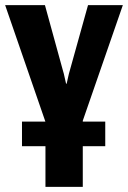

<svg xmlns="http://www.w3.org/2000/svg" viewBox="-23 -731 500 751"><path d="M63 -255.4V-159.2H388.7V-255.4ZM154.8 0H300.8V-258.8L457.5 -710.9H321.3L250 -455.1Q246.6 -444.3 243.4 -429Q240.2 -413.6 237.8 -403.8H235.4Q232.9 -413.6 229.7 -429Q226.6 -444.3 223.1 -455.1L152.8 -710.9H-2.9L154.8 -254.4Z"/></svg>

Font: Roboto Flex
Style: wght 700 wdth 25 opsz 34 GRAD 0.00 slnt 0.00 XTRA 468 XOPQ 96 YOPQ 79 YTLC 514 YTUC 712 YTAS 750 YTDE -203.00 YTFI 738
Weight: 700
Width: 1
Designer: Berlow after Robertson
Foundry: Google
Version: Version 3.100